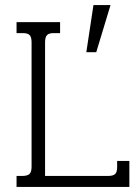

<svg xmlns="http://www.w3.org/2000/svg" viewBox="-20 -734 543 754"><path d="M347 -714H414L358 -529H319ZM45 -43H66Q88 -43 96 -51Q104 -59 104 -79V-568Q104 -588 96.5 -596Q89 -604 70 -604H45V-647H216V-604H191Q172 -604 164.5 -596Q157 -588 157 -568V-43H404Q424 -43 432 -50.5Q440 -58 440 -77V-102H488V0H45Z"/></svg>

Font: Pridi ExtraLight
Style: Regular
Weight: 275
Designer: Katatrad Team
Foundry: CadsonDemak
Version: Version 1.001